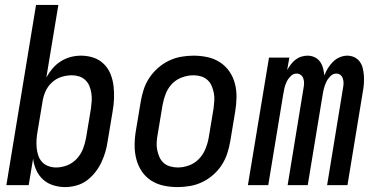

<svg xmlns="http://www.w3.org/2000/svg" viewBox="-20 -755 1540 783"><path d="M246 8Q221 8 197 0.5Q173 -7 155.5 -23Q138 -39 128 -61Q118 -83 115 -108L97 0H6L127 -735H218L169 -439Q180 -459 194.5 -476Q209 -493 228 -505Q247 -517 268 -522.5Q289 -528 310 -528Q337 -528 361 -520Q385 -512 403 -494.5Q421 -477 430.5 -453.5Q440 -430 443 -404.5Q446 -379 445 -352.5Q444 -326 439 -299L419 -179Q416 -157 409.5 -135Q403 -113 393 -92Q383 -71 368 -52Q353 -33 334 -19Q315 -5 291.5 1.5Q268 8 246 8ZM209 -72Q232 -72 254.5 -81Q277 -90 293.5 -108Q310 -126 318.5 -148Q327 -170 331 -193L351 -313Q353 -328 354 -344Q355 -360 352.5 -375.5Q350 -391 344.5 -404.5Q339 -418 328 -428.5Q317 -439 302.5 -443.5Q288 -448 273 -448Q251 -448 229.5 -441Q208 -434 191 -418Q174 -402 165 -381Q156 -360 153 -338L133 -218Q130 -202 129 -185Q128 -168 129.5 -152Q131 -136 136 -121Q141 -106 151.5 -94.5Q162 -83 177.5 -77.5Q193 -72 209 -72Z M704 8Q675 8 647 2Q619 -4 596 -19Q573 -34 558 -56.5Q543 -79 536 -106Q529 -133 529 -162Q529 -191 534 -221L554 -341Q558 -365 566 -390Q574 -415 589 -437.5Q604 -460 624.5 -478Q645 -496 669 -507.5Q693 -519 718.5 -523.5Q744 -528 769 -528Q798 -528 826 -522Q854 -516 877 -501Q900 -486 915.5 -463.5Q931 -441 938 -414Q945 -387 944.5 -358Q944 -329 939 -299L919 -179Q915 -155 907 -130Q899 -105 884.5 -82.5Q870 -60 849.5 -42Q829 -24 805 -12.5Q781 -1 755 3.5Q729 8 704 8ZM705 -72Q728 -72 751 -80.5Q774 -89 791 -106.5Q808 -124 817.5 -147Q827 -170 831 -193L851 -313Q853 -329 854 -345Q855 -361 852 -376Q849 -391 843 -405Q837 -419 826 -429Q815 -439 800 -443.5Q785 -448 769 -448Q746 -448 722.5 -439.5Q699 -431 682 -413.5Q665 -396 656 -373Q647 -350 643 -327L623 -207Q620 -191 619 -175Q618 -159 621 -144Q624 -129 630 -115Q636 -101 647 -91Q658 -81 673.5 -76.5Q689 -72 705 -72Z M991 0 1077 -520H1160L1151 -469Q1157 -480 1165.5 -491.5Q1174 -503 1185 -511.5Q1196 -520 1209 -524Q1222 -528 1234 -528Q1250 -528 1263.5 -521.5Q1277 -515 1285.5 -503Q1294 -491 1297.5 -476.5Q1301 -462 1303 -447Q1308 -462 1317 -476.5Q1326 -491 1338 -503Q1350 -515 1365.5 -521.5Q1381 -528 1396 -528Q1412 -528 1425.5 -521.5Q1439 -515 1447.5 -503Q1456 -491 1459.5 -476Q1463 -461 1464 -446Q1465 -431 1464 -415Q1463 -399 1460 -383L1397 0H1314L1379 -397Q1381 -407 1381 -416.5Q1381 -426 1378 -435Q1375 -444 1368 -449.5Q1361 -455 1351 -455Q1338 -455 1327.5 -444.5Q1317 -434 1311 -421.5Q1305 -409 1301.5 -396Q1298 -383 1296 -370L1235 0H1153L1218 -397Q1220 -407 1220 -416.5Q1220 -426 1217 -435Q1214 -444 1206.5 -449.5Q1199 -455 1189 -455Q1176 -455 1165.5 -444.5Q1155 -434 1149 -421.5Q1143 -409 1140 -396Q1137 -383 1135 -370L1074 0Z"/></svg>

Font: Iosevka Term Curly Medium
Style: Italic
Weight: 500
Italic angle: -9°
Designer: Belleve Invis
Foundry: Belleve Invis
Version: Version 32.3.0